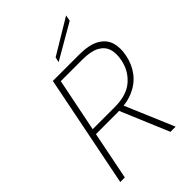

<svg xmlns="http://www.w3.org/2000/svg" viewBox="-265 -1022 1128 1128"><g transform="rotate(-45 299.0 -458.5)"><path d="M552 -500Q563 -551 551 -588Q539 -625 501 -645.5Q463 -666 393 -666H214L147 -334H329Q429 -334 483.5 -381Q538 -428 552 -500ZM400 -700Q483 -700 529 -674Q575 -648 589 -603Q603 -558 591 -500Q579 -440 544.5 -394.5Q510 -349 454 -324.5Q398 -300 322 -300H140L80 0H42L182 -700ZM369 -314 502 0H459L327 -314ZM509 -917 502 -880 284 -754 291 -786Z"/></g></svg>

Font: Albert Sans ExtraLight
Style: Italic
Weight: 250
Italic angle: -11.25°
Designer: Andreas Rasmussen
Foundry: a.Foundry
Version: Version 1.025